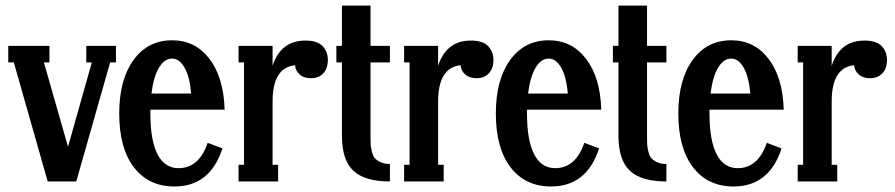

<svg xmlns="http://www.w3.org/2000/svg" viewBox="-20 -654 3224 692"><path d="M291 -429.2V-488.8H397.9V-429.2H377L254.9 0H151.9L29.8 -429.2H9.8V-488.8H158.2V-429.2H138.2L225.1 -125L311 -429.2Z M623.5 -47.9Q697.3 -47.9 728.5 -139.2L781.7 -119.1Q737.3 18.1 608.9 18.1Q515.6 18.1 462.6 -51Q409.7 -120.1 409.7 -245.1Q409.7 -366.7 461.2 -437.7Q512.7 -508.8 600.6 -508.8Q683.6 -508.8 734.9 -441.9Q786.1 -375 789.6 -258.8H522V-245.1Q522 -147.5 547.9 -97.7Q573.7 -47.9 623.5 -47.9ZM600.6 -442.9Q572.3 -442.9 552.7 -409.7Q533.2 -376.5 525.9 -316.9H668.9Q664.1 -377 645.3 -409.9Q626.5 -442.9 600.6 -442.9Z M1080.6 -507.8Q1124 -507.8 1142.8 -487.5Q1161.6 -467.3 1161.6 -438Q1161.6 -407.2 1145 -389.6Q1128.4 -372.1 1100.6 -372.1Q1074.7 -372.1 1059.6 -386Q1044.4 -399.9 1043.5 -418.9Q962.4 -410.6 962.4 -288.1V-60.1H982.4V0H839.8V-60.1H859.4V-429.2H839.8V-488.8H962.4V-417Q992.2 -507.8 1080.6 -507.8Z M1385.3 -488.8V-429.2H1315.4V-162.1Q1315.4 -144 1315.9 -134.3Q1316.4 -124.5 1320.1 -108.6Q1323.7 -92.8 1330.6 -84.5Q1337.4 -76.2 1351.3 -69.6Q1365.2 -63 1385.3 -63V0Q1294.9 0 1253.7 -38.6Q1212.4 -77.1 1212.4 -165V-429.2H1192.4V-488.8H1212.4V-633.8H1315.4V-488.8Z M1677.2 -507.8Q1720.7 -507.8 1739.5 -487.5Q1758.3 -467.3 1758.3 -438Q1758.3 -407.2 1741.7 -389.6Q1725.1 -372.1 1697.3 -372.1Q1671.4 -372.1 1656.2 -386Q1641.1 -399.9 1640.1 -418.9Q1559.1 -410.6 1559.1 -288.1V-60.1H1579.1V0H1436.5V-60.1H1456.1V-429.2H1436.5V-488.8H1559.1V-417Q1588.9 -507.8 1677.2 -507.8Z M1981 -47.9Q2054.7 -47.9 2085.9 -139.2L2139.2 -119.1Q2094.7 18.1 1966.3 18.1Q1873 18.1 1820.1 -51Q1767.1 -120.1 1767.1 -245.1Q1767.1 -366.7 1818.6 -437.7Q1870.1 -508.8 1958 -508.8Q2041 -508.8 2092.3 -441.9Q2143.6 -375 2147 -258.8H1879.4V-245.1Q1879.4 -147.5 1905.3 -97.7Q1931.2 -47.9 1981 -47.9ZM1958 -442.9Q1929.7 -442.9 1910.2 -409.7Q1890.6 -376.5 1883.3 -316.9H2026.4Q2021.5 -377 2002.7 -409.9Q1983.9 -442.9 1958 -442.9Z M2381.8 -488.8V-429.2H2312V-162.1Q2312 -144 2312.5 -134.3Q2313 -124.5 2316.7 -108.6Q2320.3 -92.8 2327.1 -84.5Q2334 -76.2 2347.9 -69.6Q2361.8 -63 2381.8 -63V0Q2291.5 0 2250.2 -38.6Q2209 -77.1 2209 -165V-429.2H2189V-488.8H2209V-633.8H2312V-488.8Z M2638.7 -47.9Q2712.4 -47.9 2743.7 -139.2L2796.9 -119.1Q2752.4 18.1 2624 18.1Q2530.8 18.1 2477.8 -51Q2424.8 -120.1 2424.8 -245.1Q2424.8 -366.7 2476.3 -437.7Q2527.8 -508.8 2615.7 -508.8Q2698.7 -508.8 2750 -441.9Q2801.3 -375 2804.7 -258.8H2537.1V-245.1Q2537.1 -147.5 2563 -97.7Q2588.9 -47.9 2638.7 -47.9ZM2615.7 -442.9Q2587.4 -442.9 2567.9 -409.7Q2548.3 -376.5 2541 -316.9H2684.1Q2679.2 -377 2660.4 -409.9Q2641.6 -442.9 2615.7 -442.9Z M3095.7 -507.8Q3139.2 -507.8 3158 -487.5Q3176.8 -467.3 3176.8 -438Q3176.8 -407.2 3160.2 -389.6Q3143.6 -372.1 3115.7 -372.1Q3089.8 -372.1 3074.7 -386Q3059.6 -399.9 3058.6 -418.9Q2977.5 -410.6 2977.5 -288.1V-60.1H2997.6V0H2855V-60.1H2874.5V-429.2H2855V-488.8H2977.5V-417Q3007.3 -507.8 3095.7 -507.8Z"/></svg>

Font: Margherita Bold
Style: Regular
Weight: 700
Designer: James Puckett
Foundry: Dunwich Type Founders
Version: Version 1.008;hotconv 1.0.109;makeotfexe 2.5.65596